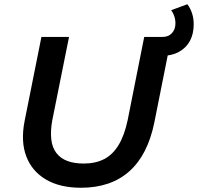

<svg xmlns="http://www.w3.org/2000/svg" viewBox="-20 -874 932 904"><path d="M361 10Q262 10 196 -29Q130 -68 103.5 -138.5Q77 -209 96 -305L175 -700H305L226 -307Q217 -256 221.5 -217.5Q226 -179 245.5 -153.5Q265 -128 297.5 -116Q330 -104 374 -104Q430 -104 470.5 -125Q511 -146 538.5 -191.5Q566 -237 581 -308L659 -700H787L707 -299Q676 -145 589 -67.5Q502 10 361 10ZM722 -611V-700H744Q773 -700 789.5 -718Q806 -736 806 -764Q806 -782 800.5 -798Q795 -814 786 -826L862 -854Q876 -836 884 -812Q892 -788 892 -760Q892 -714 874 -681Q856 -648 822 -629.5Q788 -611 742 -611Z"/></svg>

Font: MOST Montserrat SemiBold
Style: Italic
Weight: 600
Italic angle: -11.3°
Designer: Julieta Ulanovsky
Foundry: Julieta Ulanovsky
Version: Version 8.000;March 11, 2024;FontCreator 15.0.0.2926 64-bit